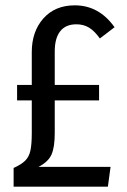

<svg xmlns="http://www.w3.org/2000/svg" viewBox="-20 -699 474 719"><path d="M124 -74H394L384 0H31V-70Q60 -83 74.5 -97.5Q89 -112 94 -135.5Q99 -159 99 -201V-323H44V-381H99V-504Q99 -581 142.5 -630Q186 -679 260 -679Q351 -679 409 -597L354 -555Q334 -583 313.5 -595.5Q293 -608 266 -608Q226 -608 205.5 -582Q185 -556 185 -506V-381H351V-323H185V-200Q185 -148 173 -120.5Q161 -93 124 -74Z"/></svg>

Font: Fira Sans Compressed
Style: Regular
Weight: 400
Width: 1
Designer: bBox Type GmbH & Carrois Corporate GbR & Edenspiekermann AG
Foundry: bBox Type GmbH & Carrois Corporate GbR & Edenspiekermann AG
Version: Version 4.301